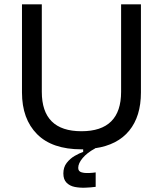

<svg xmlns="http://www.w3.org/2000/svg" viewBox="-20 -680 756 891"><path d="M358 13Q222 13 152 -57.5Q82 -128 82 -251V-660H174V-254Q174 -71 358 -71Q542 -71 542 -254V-660H634V-251Q634 -140 579.5 -73.5Q525 -7 421 8V9Q384 29 363.5 53.5Q343 78 343 99Q343 115 358 119.5Q373 124 392.5 123Q412 122 424 120V187Q402 190 376 191Q350 192 327 187.5Q304 183 289 168Q274 153 274 125Q274 96 289.5 76Q305 56 326.5 43.5Q348 31 366 25V13Q362 13 358 13Z"/></svg>

Font: Bricolage Grotesque 12pt
Style: Regular
Weight: 400
Designer: Mathieu Triay
Foundry: Atelier Triay
Version: Version 1.001; ttfautohint (v1.8.4.7-5d5b);gftools[0.9.33.de